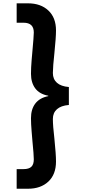

<svg xmlns="http://www.w3.org/2000/svg" viewBox="-20 -946 548 1165"><path d="M81.1 80.1H123Q155.3 80.1 170.2 65.9Q185.1 51.8 185.1 21Q185.1 -5.9 176.8 -89.8Q175.8 -102.1 171.9 -148.4Q168 -194.8 168 -229Q168 -283.2 194.1 -317.6Q220.2 -352.1 272.9 -362.8V-365.2Q219.7 -375 193.8 -409.9Q168 -444.8 168 -498Q168 -534.2 171.9 -580.6Q175.8 -627 176.8 -637.2Q184.6 -721.2 185.1 -749Q185.1 -808.1 123 -808.1H81.1V-925.8H149.9Q227.1 -925.8 273.4 -882.3Q319.8 -838.9 319.8 -761.2Q319.8 -718.3 310.1 -624Q301.3 -544.9 300.8 -502.9Q300.8 -465.8 325.4 -443.8Q350.1 -421.9 397.9 -418V-309.1Q350.1 -305.2 325.4 -283.2Q300.8 -261.2 300.8 -224.1Q300.8 -183.1 310.1 -104Q319.8 -9.8 319.8 34.2Q319.8 112.3 273.4 155.8Q227.1 199.2 149.9 199.2H81.1Z"/></svg>

Font: Poppins SemiBold
Style: Regular
Weight: 600
Designer: Ninad Kale (Devanagari), Jonny Pinhorn (Latin)
Foundry: Indian Type Foundry
Version: 4.004